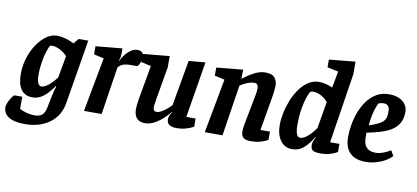

<svg xmlns="http://www.w3.org/2000/svg" viewBox="-112 -978 3081 1420"><g transform="rotate(10 1428.0 -267.5)"><path d="M125.8 172.1Q47.4 172.1 6.1 146.3Q-35.2 120.6 -35.2 72.1Q-35.2 61.6 -29.1 45.4Q-23 29.2 -14 13.4Q-5.1 -2.4 3.8 -13.2Q12.7 -24.1 18 -24H74.3V66.3Q93.8 79.3 125.8 87.7Q157.8 96 187.1 96Q225 96 244.3 78.9Q263.6 61.9 271.6 20.2Q281.2 -29.7 287.8 -61.4Q294.4 -93.1 299.4 -112Q304.5 -130.8 308.9 -142L305.1 -144.8Q264.8 -85.5 227.5 -58.7Q190.1 -32 149.4 -32Q92 -32 63.2 -71.7Q34.4 -111.4 34.4 -189.8Q34.4 -250.7 52.6 -308.6Q70.8 -366.5 101.8 -412.8Q132.8 -459.1 171.2 -486.1Q209.6 -513 251 -513Q280 -513 313.1 -504.1Q346.2 -495.2 377.7 -478.1L411.6 -517H483.2L403.1 -34.8Q387.5 62 313.3 117Q239.1 172.1 125.8 172.1ZM198.9 -122.8Q220.9 -122.8 250.6 -145.7Q280.2 -168.6 311.8 -210.9L341.3 -375.9Q312.8 -405.3 282.4 -419.3Q251.9 -433.3 231.2 -433.3Q221.1 -433.3 217.2 -432.5Q213.3 -431.7 209.7 -428.6Q200.6 -410.5 192.4 -385.4Q184.2 -360.3 178.1 -331Q171.9 -301.7 168.1 -270Q164.4 -238.4 164.4 -207Q164.4 -161.4 174.2 -142.1Q184.1 -122.8 198.9 -122.8Z M542 0 618.2 -407.8 542.9 -424.8V-485.6L741.9 -504.6V-457Q741.9 -446.4 738.9 -434Q735.9 -421.6 731.9 -412H735.9Q744.9 -433 763 -456.5Q781.1 -480 805.1 -496.5Q829.2 -513 852.7 -513Q878.5 -513 889.7 -501.1Q900.8 -489.1 900.8 -465.7Q900.8 -446.6 892.8 -425.6Q884.8 -404.5 873.1 -394.2H828Q799.5 -394.2 781.3 -390.3Q763.1 -386.3 751.7 -378.8Q740.3 -371.3 730.3 -360.7L674.7 0Z M1000.3 11.3Q970.7 11.3 952.5 -0.8Q934.3 -12.9 926.2 -33.3Q918.1 -53.7 918.1 -77.8Q918.1 -89.6 919.8 -107.9Q921.6 -126.2 924.4 -144.3Q927.2 -162.5 929 -172.3L971.6 -412.3L897.3 -429.3V-490.4L1096.3 -509.4V-425.3L1055.2 -187.3Q1054.2 -179 1051.6 -164Q1049 -149 1047.4 -135.2Q1045.7 -121.4 1045.7 -114.8Q1045.7 -101.4 1051.9 -93.7Q1058.2 -85.9 1072.7 -85.9Q1088.7 -85.9 1109.1 -97.6Q1129.4 -109.2 1148.5 -125.8Q1167.6 -142.4 1179.8 -155.2L1240.3 -498.1L1364.7 -509.3L1295.3 -87.7H1365V-26.2Q1342.3 -13.3 1309.9 -3.5Q1277.6 6.4 1238.7 6.4Q1200.5 6.4 1182.3 -6.7Q1164.1 -19.8 1164.1 -48.9Q1164.1 -58.4 1168.9 -72.7Q1173.7 -87 1187.3 -103L1184.3 -105Q1174.5 -93.2 1156.2 -73.9Q1137.9 -54.6 1113.8 -35Q1089.7 -15.3 1060.7 -2Q1031.6 11.3 1000.3 11.3Z M1795 6.4Q1762.1 6.4 1746.7 -2.9Q1731.3 -12.1 1726.8 -25.4Q1722.3 -38.8 1722.3 -52.3Q1722.3 -68.4 1724.6 -84.9Q1727 -101.4 1728.8 -111.7L1771.6 -334.2Q1774.3 -346.7 1775.8 -360.4Q1777.3 -374.1 1777.3 -390Q1777.3 -404.3 1770.1 -413.8Q1762.8 -423.3 1746.7 -423.3Q1726.2 -423.3 1703.8 -415.1Q1681.5 -407 1664.7 -397.7Q1648 -388.5 1641.9 -383.8L1582.3 0H1449.3L1525.2 -407.8L1449.9 -424.8V-485.6L1648.9 -504.6L1646.8 -436.4H1648.3Q1670 -453.2 1691.4 -467.2Q1712.9 -481.2 1733.2 -491.5Q1753.6 -501.9 1773.8 -507.4Q1794 -513 1813.3 -513Q1866 -513 1885.5 -488.6Q1905 -464.3 1905 -430.2Q1905 -418.6 1903.3 -400Q1901.5 -381.4 1899.1 -364.2Q1896.7 -347.1 1894.7 -336.9L1852 -87.7H1923.3V-26.2Q1921.3 -24.2 1905.1 -16.3Q1889 -8.4 1861 -1Q1833.1 6.4 1795 6.4Z M2104.9 11.4Q2050.3 11.4 2018.1 -32.8Q1985.9 -77 1985.9 -150Q1985.9 -188.6 1995.3 -236.6Q2004.7 -284.6 2023.6 -333.1Q2042.5 -381.6 2070.8 -422.3Q2099.1 -463 2135.9 -488Q2172.8 -513 2218.8 -513Q2247.6 -513 2273.7 -505.5Q2299.8 -497.9 2319.9 -488.6L2342.8 -612.7L2260 -630.3V-688.2L2456.8 -707.2V-612.7L2375 -87.7H2444.9V-27Q2442.1 -25 2425.6 -16.7Q2409 -8.4 2381.9 -1Q2354.7 6.4 2320.4 6.4Q2278.4 6.4 2261.6 -4.1Q2244.7 -14.6 2244.7 -44.4Q2244.7 -56.4 2249.6 -71Q2254.5 -85.6 2263.7 -103.6L2259.9 -105.6Q2234.7 -59.4 2196.9 -24Q2159.2 11.4 2104.9 11.4ZM2148.4 -81.9Q2171 -81.9 2193 -97.7Q2215.1 -113.5 2234 -135.5Q2252.9 -157.4 2264.6 -174.7L2299 -376Q2274.6 -403.8 2246.1 -419.1Q2217.6 -434.4 2183.9 -434.4Q2177.4 -434.4 2173 -432.6Q2168.6 -430.8 2164.8 -428.2Q2156.4 -414.3 2144.4 -380.9Q2132.4 -347.5 2123.5 -294.4Q2114.5 -241.2 2114.5 -166.3Q2114.5 -138.4 2119 -119.5Q2123.4 -100.6 2130.9 -91.2Q2138.4 -81.9 2148.4 -81.9Z M2659.9 9.8Q2606.7 9.8 2571.1 -8Q2535.4 -25.9 2517.2 -61.4Q2498.9 -97 2498.9 -150.1Q2498.9 -193.4 2507.4 -242.6Q2515.9 -291.8 2534.2 -339.8Q2552.5 -387.8 2581.6 -426.9Q2610.6 -466 2650.5 -489.5Q2690.3 -513 2743.1 -513Q2790.7 -513 2822.1 -497.9Q2853.5 -482.8 2869 -458.4Q2884.5 -434.1 2884.5 -406.2Q2884.5 -355.1 2864.9 -320.3Q2845.2 -285.6 2809.6 -263.9Q2774 -242.1 2727.8 -228.5Q2681.6 -214.8 2627.8 -204V-169Q2627.8 -133.1 2638.8 -111.2Q2649.8 -89.3 2670.4 -79.4Q2691 -69.6 2718.8 -69.6Q2744.2 -69.6 2773.7 -79.9Q2803.2 -90.3 2830.5 -107.6L2853.3 -68.8Q2833.3 -46 2801 -28.1Q2768.6 -10.2 2731.7 -0.2Q2694.7 9.8 2659.9 9.8ZM2634.7 -260.3Q2678.4 -274.3 2704.2 -287.6Q2729.9 -300.8 2742 -315.4Q2754.1 -329.9 2757.6 -347.7Q2761.1 -365.5 2761.1 -388.3Q2761.1 -407.2 2755.6 -418.4Q2750 -429.5 2740.3 -434.9Q2730.6 -440.3 2716.1 -440.3Q2702.8 -440.3 2691.8 -437.2Q2680.8 -434.1 2676.6 -430.8Q2671.4 -421.9 2662.5 -398.4Q2653.7 -375 2645.9 -339.9Q2638.1 -304.8 2634.7 -260.3Z"/></g></svg>

Font: Faustina Light
Style: Italic
Weight: 300
Italic angle: -8°
Designer: Alfonso Garcia
Foundry: http://www.omnibus-type.com
Version: Version 1.200